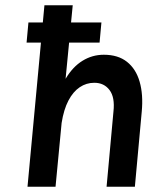

<svg xmlns="http://www.w3.org/2000/svg" viewBox="-20 -706 601 726"><path d="M80.5 -545 87.5 -621H363.5L356.5 -545ZM84 0 148 -686H255L228 -408Q255 -453.5 292 -476.2Q329 -499 372.5 -499Q426.5 -499 460.2 -472.2Q494 -445.5 508 -397Q522 -348.5 516 -284L490 0H383L409 -284Q415 -338 394.2 -365.5Q373.5 -393 336.5 -393Q306.5 -393 281.5 -376.2Q256.5 -359.5 238.8 -325.8Q221 -292 213 -241L190 0Z"/></svg>

Font: Karla
Style: Bold Italic
Weight: 700
Italic angle: -8°
Designer: Jonathan Pinhorn
Version: Version 2.004;gftools[0.9.33]